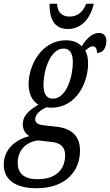

<svg xmlns="http://www.w3.org/2000/svg" viewBox="-58 -760 585 1020"><path d="M303 -606C377 -606 424 -666 440 -740H400C381 -692 351 -672 311 -672C273 -672 247 -694 245 -740H205C205 -653 234 -606 303 -606ZM136 240C296 240 367 144 367 41C367 -36 325 -75 249 -86L169 -95C147 -98 129 -106 129 -126C129 -156 163 -179 189 -190C197 -189 205 -188 215 -188C352 -188 410 -327 410 -422C410 -449 406 -472 395 -491C407 -501 420 -514 435 -514C451 -514 458 -499 457 -479C496 -479 507 -515 507 -543C507 -567 494 -585 468 -585C431 -585 400 -553 376 -514C356 -536 326 -546 293 -546C160 -546 94 -410 94 -314C94 -262 113 -223 146 -204C86 -168 63 -140 63 -99C63 -69 79 -48 98 -37C30 -20 -38 28 -38 116C-38 190 18 240 136 240ZM223 -236C192 -236 173 -257 173 -310C173 -381 207 -502 280 -502C312 -502 329 -479 329 -428C329 -356 296 -236 223 -236ZM142 192C64 192 36 157 36 104C36 43 75 -5 144 -14L216 -6C268 -1 288 25 288 65C288 132 248 192 142 192Z"/></svg>

Font: Noto Serif ExtraCondensed
Style: Italic
Weight: 400
Width: 2
Italic angle: -12°
Designer: Monotype Design Team
Foundry: Monotype Imaging Inc.
Version: Version 2.014